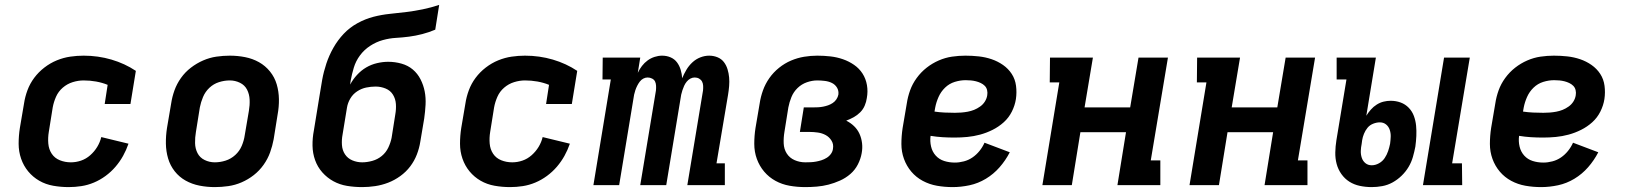

<svg xmlns="http://www.w3.org/2000/svg" viewBox="-20 -755 6640 783"><path d="M260 8Q228 8 197 2.5Q166 -3 140 -18Q114 -33 95 -56Q76 -79 66 -108Q56 -137 56 -169Q56 -201 61 -233L78 -333Q82 -360 92 -387Q102 -414 119.5 -437.5Q137 -461 161 -479.5Q185 -498 212 -509Q239 -520 266.5 -524Q294 -528 321 -528Q380 -528 434.5 -512Q489 -496 534 -466L512 -331H407L419 -409Q397 -418 372 -422.5Q347 -427 321 -427Q299 -427 276.5 -420Q254 -413 236 -397.5Q218 -382 208.5 -360.5Q199 -339 195 -317L179 -217Q175 -193 177 -169.5Q179 -146 191 -128Q203 -110 224 -101.5Q245 -93 269 -93Q290 -93 310.5 -100Q331 -107 348 -122Q365 -137 376.5 -156Q388 -175 393 -196L504 -169Q495 -143 482 -119.5Q469 -96 451 -75Q433 -54 410.5 -37.5Q388 -21 363 -10.5Q338 0 312 4Q286 8 260 8Z M856 8Q824 8 793.5 2Q763 -4 737 -18.5Q711 -33 692.5 -56.5Q674 -80 665.5 -109Q657 -138 656.5 -169.5Q656 -201 661 -233L678 -333Q682 -360 691.5 -386.5Q701 -413 718 -437Q735 -461 758.5 -479Q782 -497 808.5 -508.5Q835 -520 862.5 -524Q890 -528 917 -528Q949 -528 979.5 -522Q1010 -516 1036 -501.5Q1062 -487 1081 -463.5Q1100 -440 1108.5 -411Q1117 -382 1117.5 -350.5Q1118 -319 1112 -287L1096 -187Q1091 -160 1081.5 -133.5Q1072 -107 1055 -83Q1038 -59 1015 -41Q992 -23 965.5 -11.5Q939 0 911 4Q883 8 856 8ZM856 -93Q878 -93 900 -100Q922 -107 939.5 -123Q957 -139 966 -160.5Q975 -182 978 -203L995 -303Q999 -326 998 -348.5Q997 -371 987.5 -389.5Q978 -408 958.5 -417.5Q939 -427 917 -427Q895 -427 873 -420Q851 -413 834 -397Q817 -381 808 -359.5Q799 -338 795 -317L779 -217Q775 -194 775.5 -171.5Q776 -149 785.5 -130.5Q795 -112 814.5 -102.5Q834 -93 856 -93Z M1457 8Q1425 8 1395 3Q1365 -2 1339.5 -16Q1314 -30 1294.5 -52Q1275 -74 1265 -102Q1255 -130 1254.5 -161Q1254 -192 1260 -223L1283 -364Q1288 -397 1294 -430Q1300 -463 1311 -496Q1322 -529 1339.5 -560Q1357 -591 1381.5 -617Q1406 -643 1438 -660.5Q1470 -678 1503 -686.5Q1536 -695 1570 -698.5Q1604 -702 1637 -706Q1670 -710 1704 -717Q1738 -724 1771 -735L1755 -634Q1729 -623 1702 -616Q1675 -609 1648 -605.5Q1621 -602 1594.5 -600.5Q1568 -599 1541 -591.5Q1514 -584 1489.5 -568Q1465 -552 1448 -529Q1431 -506 1423 -479.5Q1415 -453 1410 -426L1408 -410Q1419 -431 1436 -449.5Q1453 -468 1473.5 -480Q1494 -492 1517.5 -497.5Q1541 -503 1563 -503Q1591 -503 1617.5 -495.5Q1644 -488 1663.5 -471.5Q1683 -455 1695 -431.5Q1707 -408 1712 -382Q1717 -356 1715.5 -328Q1714 -300 1710 -272L1694 -177Q1690 -151 1680 -125Q1670 -99 1653 -76.5Q1636 -54 1612.5 -37Q1589 -20 1563 -10Q1537 0 1510 4Q1483 8 1457 8ZM1457 -93Q1477 -93 1498.5 -99Q1520 -105 1537 -119Q1554 -133 1563.5 -153Q1573 -173 1577 -193L1592 -288Q1596 -310 1594.5 -331Q1593 -352 1582.5 -369Q1572 -386 1552.5 -394Q1533 -402 1512 -402Q1493 -402 1473.5 -398Q1454 -394 1436.5 -382.5Q1419 -371 1408.5 -353Q1398 -335 1395 -316L1377 -206Q1373 -185 1374.5 -163.5Q1376 -142 1387 -125.5Q1398 -109 1417 -101Q1436 -93 1457 -93Z M2060 8Q2028 8 1997 2.5Q1966 -3 1940 -18Q1914 -33 1895 -56Q1876 -79 1866 -108Q1856 -137 1856 -169Q1856 -201 1861 -233L1878 -333Q1882 -360 1892 -387Q1902 -414 1919.5 -437.5Q1937 -461 1961 -479.5Q1985 -498 2012 -509Q2039 -520 2066.5 -524Q2094 -528 2121 -528Q2180 -528 2234.5 -512Q2289 -496 2334 -466L2312 -331H2207L2219 -409Q2197 -418 2172 -422.5Q2147 -427 2121 -427Q2099 -427 2076.5 -420Q2054 -413 2036 -397.5Q2018 -382 2008.5 -360.5Q1999 -339 1995 -317L1979 -217Q1975 -193 1977 -169.5Q1979 -146 1991 -128Q2003 -110 2024 -101.5Q2045 -93 2069 -93Q2090 -93 2110.5 -100Q2131 -107 2148 -122Q2165 -137 2176.5 -156Q2188 -175 2193 -196L2304 -169Q2295 -143 2282 -119.5Q2269 -96 2251 -75Q2233 -54 2210.5 -37.5Q2188 -21 2163 -10.5Q2138 0 2112 4Q2086 8 2060 8Z M2400 0 2471 -431H2437L2438 -520H2591L2581 -458Q2588 -473 2598 -486Q2608 -499 2621 -508.5Q2634 -518 2649.5 -523Q2665 -528 2680 -528Q2699 -528 2715 -521Q2731 -514 2741 -500.5Q2751 -487 2756 -470Q2761 -453 2762 -436Q2769 -453 2779 -470Q2789 -487 2803.5 -500.5Q2818 -514 2836 -521Q2854 -528 2872 -528Q2890 -528 2906 -521.5Q2922 -515 2932 -502Q2942 -489 2947 -472.5Q2952 -456 2953.5 -439Q2955 -422 2953.5 -404Q2952 -386 2949 -368L2902 -89H2936V0H2783L2847 -386Q2848 -396 2847.5 -405.5Q2847 -415 2843 -422.5Q2839 -430 2831 -434.5Q2823 -439 2813 -439Q2804 -439 2795.5 -434.5Q2787 -430 2780.5 -422Q2774 -414 2770 -405Q2766 -396 2763 -387Q2760 -378 2758 -369Q2756 -360 2755 -351L2697 0H2591L2655 -386Q2656 -396 2655.5 -405.5Q2655 -415 2651.5 -422.5Q2648 -430 2639.5 -434.5Q2631 -439 2621 -439Q2612 -439 2603.5 -434.5Q2595 -430 2589 -422Q2583 -414 2578.5 -405Q2574 -396 2571 -387Q2568 -378 2566 -369Q2564 -360 2563 -351L2505 0Z M3264 8Q3231 8 3200 2.5Q3169 -3 3142.5 -17.5Q3116 -32 3096.5 -55Q3077 -78 3066.5 -107Q3056 -136 3056 -168.5Q3056 -201 3061 -233L3078 -333Q3082 -360 3091.5 -386.5Q3101 -413 3117.5 -436.5Q3134 -460 3157 -478.5Q3180 -497 3206 -508Q3232 -519 3259 -523.5Q3286 -528 3313 -528Q3340 -528 3366.5 -525Q3393 -522 3417.5 -513.5Q3442 -505 3463 -490.5Q3484 -476 3497.5 -455Q3511 -434 3515.5 -408Q3520 -382 3515 -355Q3513 -340 3506.5 -324.5Q3500 -309 3488 -297Q3476 -285 3461.5 -277Q3447 -269 3431 -263Q3449 -254 3463 -240.5Q3477 -227 3485 -209.5Q3493 -192 3495.5 -171.5Q3498 -151 3494 -130Q3490 -107 3478.5 -84.5Q3467 -62 3448 -45.5Q3429 -29 3405.5 -18.5Q3382 -8 3358.5 -2Q3335 4 3311 6Q3287 8 3264 8ZM3264 -93Q3275 -93 3286 -93.5Q3297 -94 3308 -96Q3319 -98 3330 -101.5Q3341 -105 3351.5 -111.5Q3362 -118 3369 -128Q3376 -138 3377 -149Q3380 -167 3371 -181.5Q3362 -196 3347.5 -204Q3333 -212 3315.5 -214.5Q3298 -217 3280 -217H3242L3258 -317H3296Q3306 -317 3316 -317.5Q3326 -318 3336.5 -320Q3347 -322 3357 -325.5Q3367 -329 3376 -335Q3385 -341 3391 -350Q3397 -359 3399 -369Q3401 -385 3393.5 -397.5Q3386 -410 3373 -416.5Q3360 -423 3344 -425Q3328 -427 3313 -427Q3292 -427 3270.5 -419.5Q3249 -412 3232.5 -396Q3216 -380 3207.5 -359Q3199 -338 3195 -317L3179 -217Q3175 -193 3176 -170Q3177 -147 3188.5 -129Q3200 -111 3220.5 -102Q3241 -93 3264 -93Z M3865 8Q3832 8 3801 2.5Q3770 -3 3743 -17.5Q3716 -32 3696.5 -55Q3677 -78 3666.5 -107Q3656 -136 3656 -168Q3656 -200 3661 -233L3678 -333Q3682 -360 3691.5 -386.5Q3701 -413 3718.5 -437Q3736 -461 3759 -479Q3782 -497 3808.5 -508.5Q3835 -520 3862.5 -524Q3890 -528 3917 -528Q3945 -528 3972 -525Q3999 -522 4024 -513.5Q4049 -505 4070.5 -490Q4092 -475 4106 -453.5Q4120 -432 4123.5 -405Q4127 -378 4123 -351Q4119 -325 4106.5 -300Q4094 -275 4073.5 -256.5Q4053 -238 4028 -225.5Q4003 -213 3977 -206Q3951 -199 3925 -196.5Q3899 -194 3873 -194Q3848 -194 3823.5 -195.5Q3799 -197 3775 -201Q3772 -179 3777 -157.5Q3782 -136 3796 -120.5Q3810 -105 3830.5 -98.5Q3851 -92 3874 -92Q3892 -92 3911 -97Q3930 -102 3946 -113Q3962 -124 3974.5 -139.5Q3987 -155 3995 -173L4098 -134Q4081 -101 4056.5 -73Q4032 -45 4000.5 -26Q3969 -7 3934 0.5Q3899 8 3865 8ZM3874 -295Q3887 -295 3900 -296Q3913 -297 3926.5 -299.5Q3940 -302 3952.5 -307Q3965 -312 3977 -320.5Q3989 -329 3996.5 -341Q4004 -353 4006 -366Q4008 -377 4005.5 -387.5Q4003 -398 3996 -405Q3989 -412 3979.5 -416.5Q3970 -421 3960 -423.5Q3950 -426 3939.5 -427Q3929 -428 3918 -428Q3896 -428 3873.5 -421Q3851 -414 3834 -397.5Q3817 -381 3807.5 -359.5Q3798 -338 3794 -317L3791 -300Q3811 -297 3832 -296Q3853 -295 3874 -295Z M4231 0 4300 -419H4261L4262 -520H4437L4403 -317H4589L4623 -520H4743L4673 -101H4712V0H4537L4572 -216H4386L4351 0Z M4831 0 4900 -419H4861L4862 -520H5037L5003 -317H5189L5223 -520H5343L5273 -101H5312V0H5137L5172 -216H4986L4951 0Z M5783 0 5869 -520H5974L5902 -89H5942L5943 0ZM5574 8Q5549 8 5525.5 3Q5502 -2 5483 -14Q5464 -26 5450.5 -45Q5437 -64 5431 -86.5Q5425 -109 5425.5 -133.5Q5426 -158 5430 -183L5471 -431H5431V-520H5591L5552 -283Q5560 -296 5570.5 -308Q5581 -320 5594.5 -328.5Q5608 -337 5622.5 -340.5Q5637 -344 5651 -344Q5673 -344 5692 -337Q5711 -330 5725 -315.5Q5739 -301 5746 -282Q5753 -263 5755 -242.5Q5757 -222 5756 -200.5Q5755 -179 5752 -157Q5748 -136 5742 -115Q5736 -94 5724.5 -74.5Q5713 -55 5696 -38.5Q5679 -22 5659 -11Q5639 0 5617 4Q5595 8 5574 8ZM5574 -81Q5589 -81 5603.5 -89Q5618 -97 5627 -110.5Q5636 -124 5641 -139Q5646 -154 5649 -169Q5651 -184 5651.5 -198Q5652 -212 5647.5 -225.5Q5643 -239 5632.5 -247.5Q5622 -256 5607 -256Q5594 -256 5580 -250.5Q5566 -245 5557 -234Q5548 -223 5542.5 -209.5Q5537 -196 5535 -183L5533 -168Q5530 -154 5529.5 -139.5Q5529 -125 5533.5 -111.5Q5538 -98 5548.5 -89.5Q5559 -81 5574 -81Z M6265 8Q6232 8 6201 2.5Q6170 -3 6143 -17.5Q6116 -32 6096.5 -55Q6077 -78 6066.5 -107Q6056 -136 6056 -168Q6056 -200 6061 -233L6078 -333Q6082 -360 6091.5 -386.5Q6101 -413 6118.5 -437Q6136 -461 6159 -479Q6182 -497 6208.5 -508.5Q6235 -520 6262.5 -524Q6290 -528 6317 -528Q6345 -528 6372 -525Q6399 -522 6424 -513.5Q6449 -505 6470.5 -490Q6492 -475 6506 -453.5Q6520 -432 6523.5 -405Q6527 -378 6523 -351Q6519 -325 6506.5 -300Q6494 -275 6473.5 -256.5Q6453 -238 6428 -225.5Q6403 -213 6377 -206Q6351 -199 6325 -196.5Q6299 -194 6273 -194Q6248 -194 6223.5 -195.5Q6199 -197 6175 -201Q6172 -179 6177 -157.5Q6182 -136 6196 -120.5Q6210 -105 6230.5 -98.5Q6251 -92 6274 -92Q6292 -92 6311 -97Q6330 -102 6346 -113Q6362 -124 6374.5 -139.5Q6387 -155 6395 -173L6498 -134Q6481 -101 6456.5 -73Q6432 -45 6400.5 -26Q6369 -7 6334 0.5Q6299 8 6265 8ZM6274 -295Q6287 -295 6300 -296Q6313 -297 6326.5 -299.5Q6340 -302 6352.5 -307Q6365 -312 6377 -320.5Q6389 -329 6396.5 -341Q6404 -353 6406 -366Q6408 -377 6405.5 -387.5Q6403 -398 6396 -405Q6389 -412 6379.5 -416.5Q6370 -421 6360 -423.5Q6350 -426 6339.5 -427Q6329 -428 6318 -428Q6296 -428 6273.5 -421Q6251 -414 6234 -397.5Q6217 -381 6207.5 -359.5Q6198 -338 6194 -317L6191 -300Q6211 -297 6232 -296Q6253 -295 6274 -295Z"/></svg>

Font: Iosevka HT Extended
Style: Bold Italic
Weight: 700
Width: 7
Italic angle: -9°
Monospace: yes
Designer: Belleve Invis
Foundry: Belleve Invis
Version: Version 32.3.0; ttfautohint (v1.8.4)